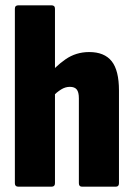

<svg xmlns="http://www.w3.org/2000/svg" viewBox="-20 -703 503 723"><path d="M289 0Q277 0 277 -13V-333Q277 -356 269 -366Q261 -376 243 -376Q226 -376 210 -366Q194 -356 178 -340L159 -415Q187 -452 226.5 -479.5Q266 -507 316 -507Q373 -507 400.5 -472.5Q428 -438 428 -362V-13Q428 0 416 0ZM49 0Q36 0 36 -13V-670Q36 -683 49 -683H174Q187 -683 187 -670V-13Q187 0 174 0Z"/></svg>

Font: Sofia Sans Condensed Black
Style: Regular
Weight: 900
Designer: Botio Nikoltchev, Ani Petrova
Foundry: lettersoup
Version: Version 4.101